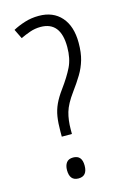

<svg xmlns="http://www.w3.org/2000/svg" viewBox="-114 -778 552 842"><g transform="rotate(-15 162.0 -357.0)"><path d="M150 -724Q215 -724 252 -682Q289 -640 289 -565Q289 -520 279.5 -487.5Q270 -455 252.5 -426Q235 -397 210 -363Q177 -318 167 -283.5Q157 -249 157 -205V-186H111V-210Q111 -248 115.5 -276.5Q120 -305 132 -331Q144 -357 166 -387Q199 -432 217.5 -469.5Q236 -507 236 -560Q236 -675 145 -675Q120 -675 97 -667Q74 -659 53 -649L32 -692Q56 -705 86 -714.5Q116 -724 150 -724ZM135 10Q95 10 95 -38Q95 -59 104.5 -72Q114 -85 135 -85Q175 -85 175 -38Q175 10 135 10Z"/></g></svg>

Font: Noto Sans Tamil ExtraCondensed Light
Style: Regular
Weight: 300
Width: 2
Designer: Jelle Bosma - Monotype Design Team
Foundry: Monotype Imaging Inc.
Version: Version 2.004; ttfautohint (v1.8.4.7-5d5b)